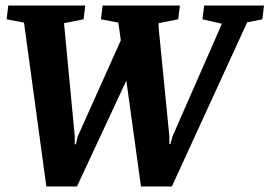

<svg xmlns="http://www.w3.org/2000/svg" viewBox="-20 -668 977 696"><path d="M148 8 67 -586 4 -598 10 -648H289L283 -598L212 -584L214 -564L251 -174V-145H255L262 -174L418 -522L409 -586L346 -598L352 -648H632L626 -598L555 -584V-568L594 -173V-146H598L605 -173L777 -565L784 -582L714 -598L720 -648H937L931 -598L876 -587L603 8H491L438 -376L259 8Z"/></svg>

Font: Faustina VF Beta
Style: Italic
Weight: 400
Italic angle: -8°
Designer: Alfonso Garcia
Foundry: Omnibus-Type
Version: Version 1.006